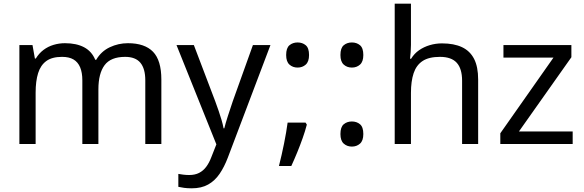

<svg xmlns="http://www.w3.org/2000/svg" viewBox="-20 -780 3161 1040"><path d="M673 -546Q764 -546 809 -499.5Q854 -453 854 -349V0H767V-345Q767 -408 740.5 -440Q714 -472 658 -472Q580 -472 546.5 -427Q513 -382 513 -296V0H426V-345Q426 -387 414 -415.5Q402 -444 378 -458Q354 -472 316 -472Q262 -472 231 -449.5Q200 -427 186.5 -384Q173 -341 173 -278V0H85V-536H156L169 -463H174Q191 -491 215.5 -509.5Q240 -528 270 -537Q300 -546 332 -546Q394 -546 435.5 -524Q477 -502 496 -456H501Q528 -502 574.5 -524Q621 -546 673 -546Z M936 -536H1030L1146 -231Q1156 -204 1164.5 -179Q1173 -154 1180 -130.5Q1187 -107 1191 -85H1195Q1201 -110 1214 -150.5Q1227 -191 1241 -232L1350 -536H1445L1214 74Q1195 124 1169.5 161.5Q1144 199 1107.5 219.5Q1071 240 1019 240Q995 240 977 237.5Q959 235 946 232V162Q957 164 972.5 166Q988 168 1005 168Q1036 168 1058.5 156.5Q1081 145 1097 123.5Q1113 102 1124 73L1152 2Z M1635 -116 1642 -105Q1633 -70 1619.5 -32Q1606 6 1590.5 44Q1575 82 1558 119H1491Q1506 60 1518.5 -2Q1531 -64 1538 -116ZM1592 -414Q1566 -414 1548 -430Q1530 -446 1530 -482Q1530 -520 1548 -535Q1566 -550 1592 -550Q1618 -550 1636 -535Q1654 -520 1654 -482Q1654 -446 1636 -430Q1618 -414 1592 -414Z M1886 -414Q1860 -414 1842 -430Q1824 -446 1824 -482Q1824 -520 1842 -535Q1860 -550 1886 -550Q1912 -550 1930 -535Q1948 -520 1948 -482Q1948 -446 1930 -430Q1912 -414 1886 -414ZM1886 14Q1860 14 1842 -2Q1824 -18 1824 -54Q1824 -92 1842 -107Q1860 -122 1886 -122Q1912 -122 1930 -107Q1948 -92 1948 -54Q1948 -18 1930 -2Q1912 14 1886 14Z M2206 -537Q2206 -518 2204.5 -498Q2203 -478 2201 -462H2207Q2224 -490 2250 -508Q2276 -526 2308 -535.5Q2340 -545 2374 -545Q2439 -545 2482.5 -524.5Q2526 -504 2548 -461Q2570 -418 2570 -349V0H2483V-343Q2483 -408 2454 -440Q2425 -472 2363 -472Q2303 -472 2269 -449.5Q2235 -427 2220.5 -383.5Q2206 -340 2206 -277V0H2118V-760H2206Z M3082 0H2690V-58L2978 -468H2707V-536H3075V-470L2791 -68H3082Z"/></svg>

Font: hexutamil05
Style: Book
Weight: 400
Designer: Jelle Bosma - Monotype Design Team
Foundry: Monotype Imaging Inc.
Version: Version 2.003